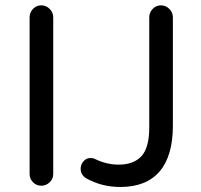

<svg xmlns="http://www.w3.org/2000/svg" viewBox="-20 -708 773 738"><path d="M93.8 -39.1V-641.6Q93.8 -660.2 106.9 -673.8Q120.1 -687.5 138.7 -687.5Q157.2 -687.5 170.9 -673.8Q184.6 -660.2 184.6 -641.6V-39.1Q184.6 -20.5 170.9 -7.3Q157.2 5.9 138.7 5.9Q120.1 5.9 106.9 -7.3Q93.8 -20.5 93.8 -39.1ZM311.5 -22.5Q290 -36.1 290 -59.6Q290 -75.2 300.8 -87.9Q311.5 -100.6 328.1 -100.6Q338.9 -100.6 345.7 -96.7Q389.6 -75.2 436.5 -75.2Q493.2 -75.2 523.4 -107.4Q553.7 -139.6 553.7 -218.8V-641.6Q553.7 -660.2 566.9 -673.8Q580.1 -687.5 598.6 -687.5Q617.2 -687.5 630.9 -673.8Q644.5 -660.2 644.5 -641.6V-224.6Q644.5 -108.4 593.3 -48.8Q542 10.7 442.4 10.7Q371.1 10.7 311.5 -22.5Z"/></svg>

Font: FakePearl
Style: Regular
Weight: 400
Version: Version 1.2